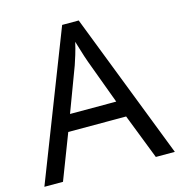

<svg xmlns="http://www.w3.org/2000/svg" viewBox="-106 -812 852 907"><g transform="rotate(-15 319.5 -358.5)"><path d="M545 0 459 -221H176L91 0H0L279 -717H360L638 0ZM352 -517Q349 -525 342 -546Q335 -567 328.5 -589.5Q322 -612 318 -624Q311 -593 302 -563.5Q293 -534 287 -517L206 -301H432Z"/></g></svg>

Font: Noto Sans Tifinagh Rhissa Ixa
Style: Regular
Weight: 400
Designer: JamraPatel
Foundry: JamraPatel LLC
Version: Version 2.006; ttfautohint (v1.8.4.7-5d5b)